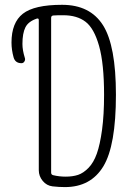

<svg xmlns="http://www.w3.org/2000/svg" viewBox="-20 -760 540 790"><path d="M190.4 -686.5V-49.8Q190.4 -41 199.2 -39.1Q223.6 -33.2 250 -33.2Q279.3 -33.2 301.3 -40.5Q323.2 -47.9 344.2 -69.3Q365.2 -90.8 378.4 -127.9Q391.6 -165 399.9 -226.1Q408.2 -287.1 408.2 -370.1Q408.2 -498 387.7 -570.8Q367.2 -643.6 332 -670.4Q296.9 -697.3 240.2 -697.3Q211.9 -697.3 199.2 -696.3Q190.4 -695.3 190.4 -686.5ZM68.4 -500Q43 -500 36.1 -523.4Q27.3 -554.7 27.3 -585Q27.3 -667 74.2 -703.6Q121.1 -740.2 235.4 -740.2Q350.6 -740.2 403.8 -656.2Q457 -572.3 457 -370.1Q457 -161.1 405.3 -75.7Q353.5 9.8 247.1 9.8Q222.7 9.8 196.3 6.8Q171.9 3.9 155.8 -15.6Q139.6 -35.2 139.6 -59.6V-677.7Q139.6 -685.5 131.8 -683.6Q96.7 -671.9 84.5 -647.5Q72.3 -623 72.3 -579.1Q72.3 -553.7 82 -522.5Q85 -514.6 80.6 -507.3Q76.2 -500 68.4 -500Z"/></svg>

Font: Rounded-X Mgen+ 1mn light
Style: Regular
Weight: 200
Designer: [Source Han Sans]
Ryoko NISHIZUKA  (kana & ideographs); Paul D. Hunt (Latin, Greek & Cyrillic); Wenlong ZHANG  (bopomofo
Version: Version 1.059.20150602